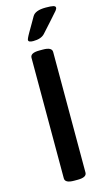

<svg xmlns="http://www.w3.org/2000/svg" viewBox="-138 -955 557 1003"><g transform="rotate(-15 141.0 -454.0)"><path d="M221.2 -910.2Q249.5 -910.2 261.7 -907.2Q273.9 -904.3 273.9 -896Q273.9 -889.6 266.8 -880.6Q259.8 -871.6 225.1 -833.5Q196.3 -801.8 175.8 -778.8Q156.2 -757.8 113.8 -757.8Q87.9 -757.8 87.9 -770Q87.9 -772 88.9 -774.9Q89.8 -777.8 92.3 -783Q94.7 -788.1 97.4 -793.2Q100.1 -798.3 105.7 -808.1Q111.3 -817.9 116.7 -826.9Q122.1 -835.9 131.3 -852.1Q140.6 -868.2 148.9 -882.8Q164.1 -910.2 221.2 -910.2ZM150.9 -702.1Q199.2 -702.1 199.2 -675.8V-23.9Q199.2 2 150.9 2H130.9Q82 2 82 -23.9V-675.8Q82 -702.1 130.9 -702.1Z"/></g></svg>

Font: Asap Symbol
Style: Regular
Weight: 900
Designer: Tania Quindós, Elena González Miranda, Marcela Romero, Pablo Cosgaya
Foundry: Omnibus-Type
Version: Version 1.000;PS 001.000;hotconv 1.0.70;makeotf.lib2.5.58329